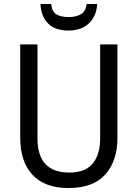

<svg xmlns="http://www.w3.org/2000/svg" viewBox="-20 -938 694 968"><path d="M572 -242Q572 -127 511 -58.5Q450 10 325 10Q206 10 144 -56.5Q82 -123 82 -243V-714H169V-240Q169 -68 329 -68Q410 -68 447.5 -113.5Q485 -159 485 -241V-714H572ZM470 -918Q467 -858 429 -821Q391 -784 325 -784Q258 -784 222.5 -819.5Q187 -855 184 -918H238Q242 -879 264.5 -865.5Q287 -852 327 -852Q363 -852 387.5 -866Q412 -880 417 -918Z"/></svg>

Font: Noto Sans Tamil SemiCondensed
Style: Regular
Weight: 400
Width: 4
Designer: Jelle Bosma - Monotype Design Team
Foundry: Monotype Imaging Inc.
Version: Version 2.004; ttfautohint (v1.8.4.7-5d5b)